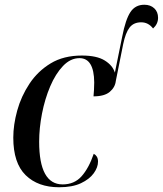

<svg xmlns="http://www.w3.org/2000/svg" viewBox="-20 -779 686 809"><path d="M229 10Q140 10 88 -41Q36 -92 36 -199Q36 -253 52.5 -313Q69 -373 104 -426Q139 -479 193.5 -512Q248 -545 325 -545Q388 -545 421.5 -524Q455 -503 464 -473L495 -625Q509 -697 529.5 -728Q550 -759 588 -759Q614 -759 630 -744Q646 -729 646 -704Q646 -678 625 -659Q605 -685 575 -685Q543 -685 526 -663Q509 -641 499 -593L468 -438Q465 -411 442.5 -392Q420 -373 374 -373Q375 -385 376 -400Q377 -415 377 -432Q376 -534 315 -534Q277 -534 245.5 -501Q214 -468 191.5 -415Q169 -362 157 -300.5Q145 -239 145 -182Q145 -2 244 -2Q293 -2 323.5 -36Q354 -70 375 -131Q383 -127 388 -119Q393 -111 393 -98Q393 -74 375 -49Q357 -24 321 -7Q285 10 229 10Z"/></svg>

Font: Noto Serif Display SemiCondensed Medium
Style: Italic
Weight: 500
Width: 4
Italic angle: -12°
Designer: Monotype Design Team
Foundry: Monotype Imaging Inc.
Version: Version 2.009